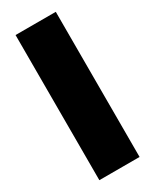

<svg xmlns="http://www.w3.org/2000/svg" viewBox="-183 -611 649 802"><g transform="rotate(-30 141.0 -210.0)"><path d="M44 140V-560H238V140Z"/></g></svg>

Font: Tektur ExtraBold
Style: Regular
Weight: 800
Designer: Adam Jagosz
Foundry: Adam Jagosz
Version: Version 1.005;gftools[0.9.30]